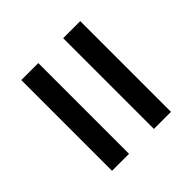

<svg xmlns="http://www.w3.org/2000/svg" viewBox="-156 -760 911 911"><g transform="rotate(-45 300.0 -304.5)"><path d="M383.5 -609H498V0H383.5ZM102.5 -609H216.5V0H102.5Z"/></g></svg>

Font: JuliaMono Medium
Style: Regular
Weight: 500
Monospace: yes
Designer: cormullion
Foundry: corm
Version: Version 0.054; ttfautohint (v1.8.4)